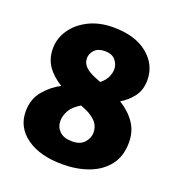

<svg xmlns="http://www.w3.org/2000/svg" viewBox="-110 -656 703 761"><g transform="rotate(20 241.0 -275.0)"><path d="M27.5 -133Q27.5 -186 57.8 -221.5Q88 -257 125.5 -276Q85.5 -300.5 64.5 -331.5Q43.5 -362.5 43.5 -404.5Q43.5 -447.5 68.5 -484Q93.5 -520.5 138 -542.8Q182.5 -565 241.5 -565Q333 -565 385.8 -522Q438.5 -479 438.5 -414Q438.5 -372.5 417 -344Q395.5 -315.5 365.5 -298.5Q407 -273 430.8 -238.2Q454.5 -203.5 454.5 -157Q454.5 -99 425.2 -61Q396 -23 346.2 -4.2Q296.5 14.5 235.5 14.5Q140 14.5 83.8 -26Q27.5 -66.5 27.5 -133ZM252.5 -348.5 265.5 -343.5Q284.5 -359 292.5 -376.5Q300.5 -394 300.5 -410.5Q300.5 -430.5 286 -447.8Q271.5 -465 241.5 -465Q213 -465 198.2 -449.2Q183.5 -433.5 183.5 -414.5Q183.5 -392 201.2 -376.2Q219 -360.5 252.5 -348.5ZM169.5 -144.5Q169.5 -119 187.5 -101.5Q205.5 -84 240 -84Q275 -84 292 -103.5Q309 -123 309 -144.5Q309 -175 288.5 -194.5Q268 -214 238 -225L226 -230Q194 -211 181.8 -188.8Q169.5 -166.5 169.5 -144.5Z"/></g></svg>

Font: Signika Negative SC
Style: Bold
Weight: 700
Designer: Anna Giedryś
Foundry: Anna Giedryś
Version: Version 2.000; ttfautohint (v1.8.3) -l 8 -r 50 -G 200 -x 9 -